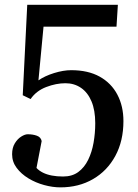

<svg xmlns="http://www.w3.org/2000/svg" viewBox="-20 -601 582 812"><path d="M235.4 191.4Q202.6 191.4 166.7 181.6Q130.9 171.9 100.3 153.3Q69.8 134.8 50.5 109.1Q31.2 83.5 31.2 51.3Q31.2 23.9 42.7 5.1Q54.2 -13.7 69.8 -23.4Q85.4 -33.2 97.2 -33.2Q118.7 -33.2 135.7 -27.1Q152.8 -21 156.2 -4.4L134.3 109.4Q145.5 121.1 161.6 129.2Q177.7 137.2 199.2 141.4Q220.7 145.5 246.6 145.5Q285.2 145.5 311 126.5Q336.9 107.4 352.8 75Q368.7 42.5 375.7 2.4Q382.8 -37.6 382.8 -80.1Q382.8 -134.8 366.9 -172.4Q351.1 -210 322.5 -229.5Q293.9 -249 256.8 -249Q217.3 -249 175.3 -232.9Q133.3 -216.8 109.4 -182.1L76.2 -198.2L95.2 -580.6H478.5L472.7 -488.3H164.1L142.6 -261.2Q169.4 -279.8 208.7 -292Q248 -304.2 281.2 -304.2Q352.5 -304.2 401.6 -276.9Q450.7 -249.5 476.3 -200.9Q502 -152.3 502 -88.9Q502 -4.9 467.8 58.3Q433.6 121.6 373.3 156.5Q313 191.4 235.4 191.4Z"/></svg>

Font: Gelasio Medium
Style: Regular
Weight: 500
Designer: Eben Sorkin
Foundry: Eben Sorkin
Version: Version 1.008